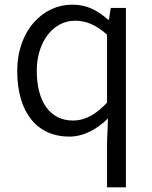

<svg xmlns="http://www.w3.org/2000/svg" viewBox="-20 -574 655 825"><path d="M440 231H521V-540H456L448 -489H445C397 -531 353 -554 290 -554C165 -554 54 -444 54 -269C54 -89 141 13 277 13C342 13 399 -21 444 -65L440 36ZM294 -56C195 -56 138 -137 138 -270C138 -396 210 -485 302 -485C349 -485 392 -468 440 -425V-133C392 -82 346 -56 294 -56Z"/></svg>

Font: ChiuKong Gothic MN Normal
Style: Regular
Weight: 350
Designer: Ryoko NISHIZUKA 西塚涼子 (kana, bopomofo & ideographs); Paul D. Hunt (Latin, Greek & Cyrillic); Sandoll Communications 산돌커뮤니
Foundry: Adobe
Version: Version 1.300